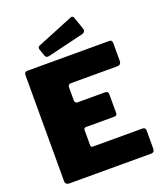

<svg xmlns="http://www.w3.org/2000/svg" viewBox="-170 -1073 1011 1185"><g transform="rotate(-20 335.5 -481.0)"><path d="M52 -719Q52 -742 71 -742H611Q629 -742 629 -721V-605Q629 -578 603 -578H302Q279 -578 279 -559V-474Q279 -453 297 -453H477Q498 -453 498 -433V-309Q498 -302 494 -297Q490 -292 480 -292H295Q279 -292 279 -278V-178Q279 -164 291 -164H616Q638 -164 638 -145V-22Q638 -13 632.5 -6.5Q627 0 614 0H79Q52 0 52 -25V-719ZM457 -948 484 -870Q492 -845 465 -838L232 -782Q219 -779 213 -782Q207 -785 203 -795L188 -838Q182 -856 196 -862L436 -960Q450 -966 457 -948Z"/></g></svg>

Font: Libre Franklin Thin Black
Style: Regular
Weight: 900
Version: Version 3.000